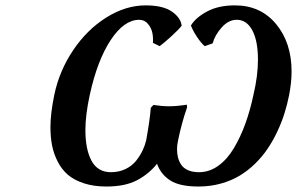

<svg xmlns="http://www.w3.org/2000/svg" viewBox="-20 -678 1095 708"><path d="M711.9 9.8Q641.6 9.8 606.9 -13.2Q572.3 -36.1 559.1 -74.2Q529.3 -36.6 485.4 -13.4Q441.4 9.8 372.1 9.8Q325.7 9.8 289.6 -2Q253.4 -13.7 230.5 -33.4Q207.5 -53.2 192.9 -81.8Q178.2 -110.4 172.1 -141.4Q166 -172.4 166 -209Q166 -259.3 180.2 -328.1Q198.7 -417 249.8 -492.9Q300.8 -568.8 372.1 -613.5Q443.4 -658.2 517.1 -658.2Q580.6 -658.2 613.5 -635.5Q646.5 -612.8 649.9 -583Q638.2 -568.4 612.1 -544.4Q585.9 -520.5 568.8 -507.8L543.9 -520Q545.4 -537.6 542 -555.9Q538.6 -574.2 525.9 -589.6Q513.2 -605 493.2 -605Q437.5 -605 388.2 -530.3Q338.9 -455.6 311 -328.1Q294.9 -253.9 294.9 -198.2Q294.9 -127 317.6 -85Q340.3 -43 389.2 -43Q418.9 -43 443.4 -54.9Q467.8 -66.9 482.7 -86.2Q497.6 -105.5 506.1 -123.8Q514.6 -142.1 519 -160.2Q532.7 -235.8 536.1 -280.8L545.9 -291Q577.6 -286.1 603 -286.1Q631.8 -286.1 668.9 -292L669.9 -282.2Q649.4 -223.6 636.2 -158.2Q632.8 -142.6 632.8 -127.9Q632.8 -111.8 636.2 -97.9Q639.6 -84 647.9 -71Q656.2 -58.1 673.1 -50.5Q689.9 -43 713.9 -43Q752 -43 784.9 -66.7Q817.9 -90.3 842.5 -131.8Q867.2 -173.3 885 -222.7Q902.8 -272 915 -330.1Q931.2 -398.9 931.2 -458Q931.2 -527.3 910.4 -566.2Q889.6 -605 853 -605Q822.3 -605 797.1 -576.4Q772 -547.9 764.2 -518.1L734.9 -507.8Q720.7 -520 705.6 -543.2Q690.4 -566.4 684.1 -584Q701.2 -612.8 743.2 -635.5Q785.2 -658.2 846.2 -658.2Q940.9 -658.2 998 -589.4Q1055.2 -520.5 1055.2 -414.1Q1055.2 -373.5 1045.9 -326.2Q1039.1 -292 1028.8 -259.5Q1018.6 -227.1 1002.7 -193.1Q986.8 -159.2 967 -129.9Q947.3 -100.6 920.9 -74.7Q894.5 -48.8 863.8 -30.3Q833 -11.7 794.2 -1Q755.4 9.8 711.9 9.8Z"/></svg>

Font: Linear Smooth
Style: Bold Italic
Weight: 700
Designer: Philipp H. Poll, Flanker
Foundry: Philipp H. Poll, reworked by Flanker
Version: Version 1.061 | FøM Fix